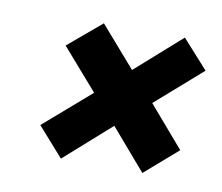

<svg xmlns="http://www.w3.org/2000/svg" viewBox="-46 -432 458 397"><g transform="rotate(10 183.5 -233.5)"><path d="M344 -148 270 -234 367 -319 313 -379 217 -294 143 -379 73 -320 148 -234 50 -149 104 -88 201 -174 275 -88Z"/></g></svg>

Font: Hussar Tani
Style: Kurs
Weight: 700
Foundry: Cannot Into Space Fonts
Version: Version 0.92